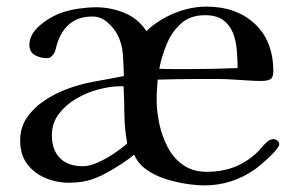

<svg xmlns="http://www.w3.org/2000/svg" viewBox="-20 -560 909 581"><path d="M365 -126Q357 -169 356.5 -212.5Q356 -256 354 -299H345Q314 -299 278 -289.5Q242 -280 210 -261Q178 -242 157.5 -214.5Q137 -187 137 -151Q137 -106 161.5 -81.5Q186 -57 231 -57Q251 -57 276.5 -68.5Q302 -80 326.5 -96.5Q351 -113 365 -126ZM699 -354Q699 -381 696.5 -409.5Q694 -438 684.5 -461.5Q675 -485 655 -499.5Q635 -514 600 -514Q556 -514 528 -489Q500 -464 484.5 -426.5Q469 -389 462 -352Q485 -351 507.5 -351Q530 -351 552 -351Q626 -351 699 -354ZM825 -123Q825 -121 823 -117Q813 -101 790 -80Q767 -59 752 -48Q682 1 599 1Q574 1 542 -4Q510 -9 478 -19.5Q446 -30 421.5 -48Q397 -66 386 -92Q373 -81 352 -67Q331 -53 309 -40.5Q287 -28 271 -22Q252 -14 231 -10.5Q210 -7 189 -7Q151 -7 117 -21.5Q83 -36 62 -64Q41 -92 41 -134Q41 -174 61 -203.5Q81 -233 112 -254Q143 -275 176 -288Q219 -305 264.5 -313Q310 -321 355 -330Q354 -361 352 -393.5Q350 -426 336 -454Q325 -475 305 -492.5Q285 -510 260 -510Q215 -510 188.5 -486Q162 -462 151 -421Q150 -416 148.5 -411Q147 -406 145 -401Q141 -394 135.5 -389Q130 -384 122 -384Q103 -384 86 -393Q69 -402 69 -424Q69 -437 73 -446Q79 -463 95.5 -478.5Q112 -494 132 -505.5Q152 -517 168 -522Q190 -530 219 -534Q248 -538 271 -538Q315 -538 356.5 -521Q398 -504 423 -466Q459 -500 507.5 -520Q556 -540 605 -540Q695 -540 751 -488Q807 -436 807 -344Q807 -325 797.5 -320Q788 -315 771 -315Q751 -315 730.5 -316.5Q710 -318 690 -319Q664 -321 638 -321Q612 -321 586 -321Q554 -321 521.5 -320.5Q489 -320 457 -319Q456 -304 455 -289Q454 -274 454 -259Q454 -224 462 -186Q470 -148 487.5 -114.5Q505 -81 534.5 -60.5Q564 -40 606 -40Q649 -40 685 -53Q721 -66 753 -94Q763 -103 772 -114Q781 -125 791 -133Q799 -139 808 -139Q814 -139 819.5 -134.5Q825 -130 825 -123Z"/></svg>

Font: Kaisei Opti Medium
Style: Regular
Weight: 500
Designer: Font-Kai, 金井和夫
Foundry: KAZUO KANAI
Version: Version 5.003